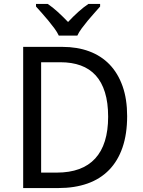

<svg xmlns="http://www.w3.org/2000/svg" viewBox="-20 -951 724 971"><path d="M623 -363.8Q623 -273.4 599.6 -205.3Q576.2 -137.2 531.7 -91.6Q487.3 -45.9 422.6 -22.9Q357.9 0 275.9 0H97.2V-713.9H295.9Q370.6 -713.9 431.2 -691.4Q491.7 -668.9 534.2 -624.8Q576.7 -580.6 599.9 -515.1Q623 -449.7 623 -363.8ZM526.9 -360.8Q526.9 -432.1 510.7 -484.1Q494.6 -536.1 463.9 -569.8Q433.1 -603.5 388.2 -619.9Q343.3 -636.2 286.1 -636.2H188V-78.1H267.1Q396 -78.1 461.4 -149.4Q526.9 -220.7 526.9 -360.8ZM486.3 -918Q474.1 -903.8 457.3 -885.3Q440.4 -866.7 424.1 -846.9Q407.7 -827.1 393.3 -807.6Q378.9 -788.1 371.1 -771H277.3Q269.5 -788.1 255.1 -807.6Q240.7 -827.1 224.4 -846.9Q208 -866.7 191.4 -885.3Q174.8 -903.8 162.1 -918V-931.2H221.2Q246.1 -914.6 272 -890.9Q297.9 -867.2 324.2 -839.8Q349.6 -867.2 376 -890.9Q402.3 -914.6 427.2 -931.2H486.3Z"/></svg>

Font: Droid Sans
Style: Regular
Weight: 400
Foundry: Ascender Corporation
Version: Version 1.00 build 114